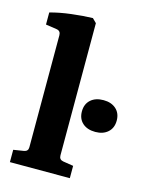

<svg xmlns="http://www.w3.org/2000/svg" viewBox="-103 -719 598 783"><g transform="rotate(15 196.5 -327.5)"><path d="M208 -80Q208 -62 225 -59L269 -52V0H16V-52L60 -59Q77 -62 77 -79V-552Q77 -570 60 -573L13 -580V-631Q52 -642 101.5 -648Q151 -654 191 -655L208 -638ZM320 -209Q286 -209 266 -227Q246 -245 246 -276Q246 -307 266 -325Q286 -343 320 -343Q353 -343 373 -325Q393 -307 393 -276Q393 -245 373 -227Q353 -209 320 -209Z"/></g></svg>

Font: Rasa
Style: Regular
Weight: 400
Designer: Anna Giedrys (Yrsa+Rasa design), David Brezina (Yrsa art-direction, Rasa art-direction, design)
Foundry: Rosetta Type Foundry
Version: Version 2.004